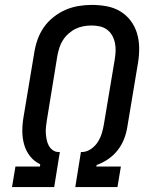

<svg xmlns="http://www.w3.org/2000/svg" viewBox="-20 -763 640 783"><path d="M29 0 43 -84H143L144 -93Q119 -105 102.5 -126Q86 -147 78.5 -173.5Q71 -200 71 -228.5Q71 -257 76 -286L120 -550Q124 -576 133.5 -602.5Q143 -629 159 -652Q175 -675 198.5 -693.5Q222 -712 247.5 -723Q273 -734 300.5 -738.5Q328 -743 354 -743Q385 -743 415 -737.5Q445 -732 470 -717Q495 -702 512.5 -679Q530 -656 538.5 -628Q547 -600 547.5 -569.5Q548 -539 543 -508L499 -244Q495 -219 485.5 -195Q476 -171 459.5 -150Q443 -129 421 -114Q399 -99 374 -90L373 -84H473L459 0H287L310 -143H316Q335 -144 352 -156Q369 -168 379.5 -185Q390 -202 395.5 -220.5Q401 -239 404 -258L448 -521Q451 -539 451.5 -556Q452 -573 448.5 -589Q445 -605 437 -619Q429 -633 416 -642.5Q403 -652 386.5 -655.5Q370 -659 353 -659Q337 -659 320.5 -656Q304 -653 288.5 -645.5Q273 -638 259.5 -626Q246 -614 236.5 -599Q227 -584 222 -568Q217 -552 214 -536L171 -272Q169 -259 167.5 -245.5Q166 -232 167 -218.5Q168 -205 170.5 -192.5Q173 -180 179 -169Q185 -158 195.5 -150.5Q206 -143 219 -143H224L201 0Z"/></svg>

Font: Iosevka Custom Medium Oblique
Style: Regular
Weight: 500
Italic angle: -9°
Designer: Belleve Invis
Foundry: Belleve Invis
Version: Version 27.0.1